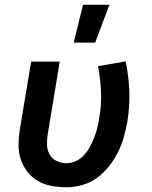

<svg xmlns="http://www.w3.org/2000/svg" viewBox="-20 -779 640 807"><path d="M260 8Q228 8 197 2.5Q166 -3 140 -18Q114 -33 95.5 -56.5Q77 -80 67.5 -108.5Q58 -137 58 -169Q58 -201 63 -233L111 -520H231L181 -217Q177 -194 177.5 -171.5Q178 -149 188 -130.5Q198 -112 218 -102.5Q238 -93 260 -93Q280 -93 300 -102.5Q320 -112 334.5 -128.5Q349 -145 359 -164Q369 -183 376.5 -202.5Q384 -222 389 -242Q394 -262 397 -282Q407 -338 404.5 -393.5Q402 -449 392 -501L508 -521Q521 -460 523.5 -396Q526 -332 515 -266Q509 -234 500 -201.5Q491 -169 475.5 -138.5Q460 -108 438 -80Q416 -52 388 -31.5Q360 -11 326 -1.5Q292 8 260 8ZM290 -600 329 -759H440L380 -600Z"/></svg>

Font: Iosevka Extended Oblique
Style: Bold
Weight: 700
Width: 7
Italic angle: -9°
Monospace: yes
Designer: Belleve Invis
Foundry: Belleve Invis
Version: Version 32.5.0; ttfautohint (v1.8.4)